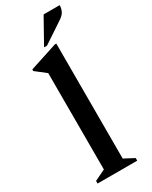

<svg xmlns="http://www.w3.org/2000/svg" viewBox="-234 -966 802 1015"><g transform="rotate(-30 166.5 -458.5)"><path d="M35 0V-16L101 -48V-636L38 -685V-695L207 -750H216V-48L277 -16V0ZM150 -765 235 -917H333Q333 -900 326 -883Q319 -866 296 -850L168 -765Z"/></g></svg>

Font: Spectral SemiBold
Style: Regular
Weight: 600
Designer: Jean-Baptiste Levee
Foundry: Production Type
Version: Version 2.001